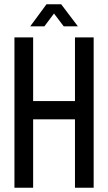

<svg xmlns="http://www.w3.org/2000/svg" viewBox="-20 -884 509 904"><path d="M333 0V-708H421V0ZM48 0V-708H136V0ZM136 -322V-408H333V-322ZM280 -760 208 -855 268 -864 346 -761V-760ZM123 -760V-761L199 -864H267L189 -760Z"/></svg>

Font: Foldit
Style: Regular
Weight: 400
Version: Version 1.003